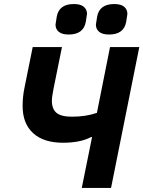

<svg xmlns="http://www.w3.org/2000/svg" viewBox="-20 -931 710 951"><path d="M320 -760Q287 -760 271 -773.5Q255 -787 255 -809Q255 -812 261 -848Q272 -911 346 -911Q379 -911 395 -897.5Q411 -884 411 -862Q411 -859 405 -823Q394 -760 320 -760ZM520 -760Q487 -760 471 -773.5Q455 -787 455 -809Q455 -812 461 -848Q472 -911 546 -911Q579 -911 595 -897.5Q611 -884 611 -862Q611 -859 605 -823Q594 -760 520 -760ZM385 0 436 -252H431Q378 -224 292 -224Q196 -224 144 -271.5Q92 -319 92 -406Q92 -451 101 -495L142 -698H287L245 -491Q237 -451 237 -432Q237 -391 260 -372Q283 -353 336 -353Q406 -353 460 -372L525 -698H670L530 0Z"/></svg>

Font: Aneliza
Style: Bold Italic
Weight: 700
Italic angle: -11.31°
Designer: Mike Abbink, Paul van der Laan, Pieter van Rosmalen
Foundry: Bold Monday
Version: Version 3.0